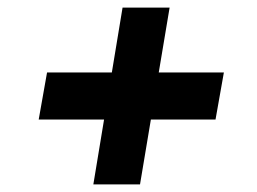

<svg xmlns="http://www.w3.org/2000/svg" viewBox="-20 -551 676 506"><path d="M226 -65 303 -531H427L349 -65ZM82 -236 104 -360H570L548 -236Z"/></svg>

Font: Figtree Light ExtraBold
Style: Italic
Weight: 800
Italic angle: -9.5°
Version: Version 2.001;gftools[0.9.30]